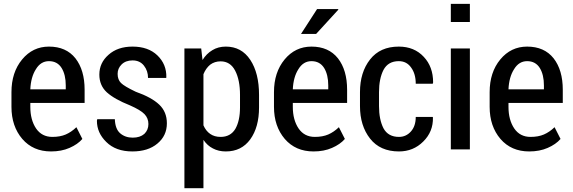

<svg xmlns="http://www.w3.org/2000/svg" viewBox="-20 -782 2997 1005"><path d="M247.1 10.7Q153.3 10.7 96.7 -54.7Q40 -121.1 40 -222.7Q40 -229.5 40 -242.2Q40 -256.8 40 -299.8Q40 -403.3 95.7 -470.7Q151.4 -538.1 236.3 -538.1Q326.2 -538.1 375 -476.6Q422.9 -415 422.9 -312.5Q422.9 -289.1 422.9 -243.2Q351.6 -243.2 138.7 -243.2Q138.7 -238.3 138.7 -222.7Q138.7 -154.3 168.9 -109.4Q199.2 -65.4 253.9 -65.4Q294.9 -65.4 324.2 -78.1Q353.5 -90.8 379.9 -116.2Q390.6 -95.7 411.1 -54.7Q386.7 -26.4 343.8 -7.8Q301.8 10.7 247.1 10.7ZM236.3 -461.9Q193.4 -461.9 168 -419.9Q141.6 -378.9 138.7 -314.5Q201.2 -314.5 324.2 -314.5Q324.2 -319.3 324.2 -335Q324.2 -390.6 302.7 -425.8Q280.3 -461.9 236.3 -461.9Z M756.8 -132.8Q756.8 -163.1 736.3 -184.6Q715.8 -206.1 660.2 -230.5Q579.1 -262.7 539.1 -298.8Q500 -335 500 -391.6Q500 -453.1 547.9 -495.1Q595.7 -538.1 673.8 -538.1Q755.9 -538.1 803.7 -492.2Q852.5 -445.3 850.6 -377Q850.6 -376 849.6 -374Q826.2 -374 754.9 -374Q754.9 -411.1 733.4 -438.5Q711.9 -465.8 673.8 -465.8Q637.7 -465.8 616.2 -444.3Q595.7 -423.8 595.7 -395.5Q595.7 -365.2 613.3 -347.7Q630.9 -330.1 690.4 -301.8Q773.4 -272.5 813.5 -234.4Q853.5 -196.3 853.5 -136.7Q853.5 -71.3 803.7 -30.3Q754.9 10.7 672.9 10.7Q585.9 10.7 536.1 -39.1Q487.3 -86.9 487.3 -149.4Q487.3 -152.3 488.3 -155.3Q488.3 -156.2 489.3 -158.2Q511.7 -158.2 581.1 -158.2Q583 -106.4 609.4 -84Q635.7 -61.5 674.8 -61.5Q712.9 -61.5 735.4 -81.1Q756.8 -101.6 756.8 -132.8Z M1335.9 -219.7Q1335.9 -116.2 1290 -52.7Q1244.1 10.7 1162.1 10.7Q1124 10.7 1094.7 -4.9Q1065.4 -19.5 1044.9 -49.8Q1044.9 35.2 1044.9 203.1Q1019.5 203.1 945.3 203.1Q945.3 179.7 945.3 147.5Q945.3 27.3 945.3 -223.6Q945.3 -299.8 945.3 -528.3Q967.8 -528.3 1033.2 -528.3Q1035.2 -512.7 1040 -467.8Q1060.5 -501 1091.8 -519.5Q1122.1 -538.1 1162.1 -538.1Q1244.1 -538.1 1290 -468.8Q1335.9 -399.4 1335.9 -285.2Q1335.9 -263.7 1335.9 -219.7ZM1236.3 -285.2Q1236.3 -363.3 1210.9 -412.1Q1185.5 -460.9 1134.8 -460.9Q1103.5 -460.9 1080.1 -443.4Q1057.6 -424.8 1044.9 -393.6Q1044.9 -304.7 1044.9 -126Q1057.6 -96.7 1080.1 -81.1Q1102.5 -65.4 1134.8 -65.4Q1186.5 -65.4 1211.9 -107.4Q1236.3 -150.4 1236.3 -219.7Q1236.3 -242.2 1236.3 -285.2Z M1621.1 10.7Q1527.3 10.7 1470.7 -54.7Q1414.1 -121.1 1414.1 -222.7Q1414.1 -229.5 1414.1 -242.2Q1414.1 -256.8 1414.1 -299.8Q1414.1 -403.3 1469.7 -470.7Q1525.4 -538.1 1610.4 -538.1Q1700.2 -538.1 1749 -476.6Q1796.9 -415 1796.9 -312.5Q1796.9 -289.1 1796.9 -243.2Q1725.6 -243.2 1512.7 -243.2Q1512.7 -238.3 1512.7 -222.7Q1512.7 -154.3 1543 -109.4Q1573.2 -65.4 1627.9 -65.4Q1668.9 -65.4 1698.2 -78.1Q1727.5 -90.8 1753.9 -116.2Q1764.6 -95.7 1785.2 -54.7Q1760.7 -26.4 1717.8 -7.8Q1675.8 10.7 1621.1 10.7ZM1610.4 -461.9Q1567.4 -461.9 1542 -419.9Q1515.6 -378.9 1512.7 -314.5Q1575.2 -314.5 1698.2 -314.5Q1698.2 -319.3 1698.2 -335Q1698.2 -390.6 1676.8 -425.8Q1654.3 -461.9 1610.4 -461.9ZM1639.6 -734.4Q1667 -734.4 1750 -734.4Q1750 -733.4 1751 -731.4Q1721.7 -699.2 1634.8 -604.5Q1615.2 -604.5 1555.7 -604.5Q1576.2 -636.7 1639.6 -734.4Z M2068.4 -65.4Q2105.5 -65.4 2130.9 -93.8Q2156.2 -122.1 2156.2 -169.9Q2185.5 -169.9 2245.1 -169.9Q2245.1 -168.9 2246.1 -167Q2248 -92.8 2195.3 -41Q2143.6 10.7 2068.4 10.7Q1969.7 10.7 1917 -56.6Q1864.3 -124 1864.3 -226.6Q1864.3 -239.3 1864.3 -263.7Q1864.3 -268.6 1864.3 -277.3Q1864.3 -286.1 1864.3 -299.8Q1864.3 -403.3 1917 -470.7Q1969.7 -538.1 2067.4 -538.1Q2148.4 -538.1 2198.2 -484.4Q2247.1 -432.6 2247.1 -350.6Q2247.1 -348.6 2246.1 -346.7Q2246.1 -345.7 2245.1 -343.8Q2222.7 -343.8 2156.2 -343.8Q2156.2 -395.5 2131.8 -428.7Q2108.4 -461.9 2067.4 -461.9Q2011.7 -461.9 1987.3 -416Q1963.9 -370.1 1963.9 -299.8Q1963.9 -275.4 1963.9 -226.6Q1963.9 -156.2 1987.3 -110.4Q2011.7 -65.4 2068.4 -65.4Z M2439.5 0Q2415 0 2339.8 0Q2339.8 -20.5 2339.8 -51.8Q2339.8 -145.5 2339.8 -330.1Q2339.8 -379.9 2339.8 -528.3Q2365.2 -528.3 2439.5 -528.3Q2439.5 -396.5 2439.5 0ZM2439.5 -667Q2415 -667 2339.8 -667Q2339.8 -690.4 2339.8 -761.7Q2365.2 -761.7 2439.5 -761.7Q2439.5 -738.3 2439.5 -667Z M2750 10.7Q2656.2 10.7 2599.6 -54.7Q2543 -121.1 2543 -222.7Q2543 -229.5 2543 -242.2Q2543 -256.8 2543 -299.8Q2543 -403.3 2598.6 -470.7Q2654.3 -538.1 2739.3 -538.1Q2829.1 -538.1 2877.9 -476.6Q2925.8 -415 2925.8 -312.5Q2925.8 -289.1 2925.8 -243.2Q2854.5 -243.2 2641.6 -243.2Q2641.6 -238.3 2641.6 -222.7Q2641.6 -154.3 2671.9 -109.4Q2702.1 -65.4 2756.8 -65.4Q2797.9 -65.4 2827.1 -78.1Q2856.4 -90.8 2882.8 -116.2Q2893.6 -95.7 2914.1 -54.7Q2889.6 -26.4 2846.7 -7.8Q2804.7 10.7 2750 10.7ZM2739.3 -461.9Q2696.3 -461.9 2670.9 -419.9Q2644.5 -378.9 2641.6 -314.5Q2704.1 -314.5 2827.1 -314.5Q2827.1 -319.3 2827.1 -335Q2827.1 -390.6 2805.7 -425.8Q2783.2 -461.9 2739.3 -461.9Z"/></svg>

Font: Noto Sans Hebrew DECATHLON 
Style: Regular
Weight: 400
Designer: Monotype Design team
Version: Version 1.03 uh